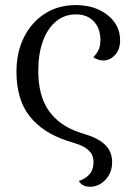

<svg xmlns="http://www.w3.org/2000/svg" viewBox="-20 -541 488 749"><path d="M331.2 187.5Q300.2 187.5 287.5 164.8Q310.9 158.2 327.8 140.1Q344.8 122.1 344.8 91.2Q344.8 68.8 333.7 54.4Q322.5 40.1 306.2 31.4Q289.9 22.7 273.6 18.2L243.4 8.6Q146.8 -22.8 95.5 -87.8Q44.2 -152.9 44.2 -261.4Q44.2 -336.3 73.2 -394.9Q102.2 -453.5 154.3 -487.3Q206.5 -521.2 276.6 -521.2Q324.9 -521.2 363.8 -503.8Q402.6 -486.3 425.5 -455.7Q448.5 -425 448.5 -383.2Q448.5 -348.1 428.7 -326.5Q408.8 -305 383.2 -305Q373.2 -305 362.1 -308.7Q351.1 -312.3 344.2 -318.2Q354.3 -327.6 363 -343.3Q371.7 -359 371.7 -384.8Q371.7 -430.2 345.9 -457.5Q320.2 -484.9 276.6 -484.9Q231.2 -484.9 198 -457.1Q164.9 -429.2 147.1 -379.9Q129.3 -330.5 129.3 -264.6Q129.3 -167.4 170.4 -109Q211.5 -50.6 289.4 -24.6L316.6 -15.8Q365.3 -0.7 391.3 25.2Q417.4 51.1 417.4 91.2Q417.4 132.8 391.6 160.1Q365.8 187.5 331.2 187.5Z"/></svg>

Font: Arima Thin
Style: Regular
Weight: 100
Designer: Joana Correia and Natanael Gama
Foundry: NDISCOVER
Version: Version 1.101;gftools[0.9.23]